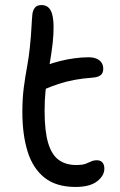

<svg xmlns="http://www.w3.org/2000/svg" viewBox="-20 -728 477 761"><path d="M279.2 13Q202.4 13 156 -24.2Q109.6 -61.4 89.1 -128.4Q68.6 -195.4 68.6 -284Q68.6 -337.8 74.3 -381Q80 -424.2 87.2 -462.9Q94.4 -501.6 98.4 -541.2Q103.2 -588.4 104.6 -617.8Q106 -647.2 108.4 -672Q110 -686.4 118.1 -697.2Q126.2 -708 144.8 -708Q177.2 -708 187 -670.6Q196.8 -633.2 188.8 -557.2Q184 -517 178.6 -485.8Q173.2 -454.6 168.4 -425.5Q163.6 -396.4 160.2 -363.9Q156.8 -331.4 156.8 -288.4Q156.8 -208.4 170.8 -161.4Q184.8 -114.4 212.7 -94.2Q240.6 -74 282 -74Q306.6 -74 319.6 -78.9Q332.6 -83.8 341.8 -88.3Q351 -92.8 364.2 -92.8Q378.4 -92.8 386 -84Q393.6 -75.2 393.6 -59.6Q393.6 -31.6 364.8 -9.3Q336 13 279.2 13ZM158.4 -375Q131.6 -363.2 117.3 -373.1Q103 -383 103 -402.2Q103 -423 113.6 -439Q124.2 -455 164.6 -469.6Q189.4 -478.8 217.5 -485.9Q245.6 -493 274.8 -497Q304 -501 330.2 -501Q349.6 -501 362.4 -495.5Q375.2 -490 382.2 -480Q389.2 -470 389.2 -455.2Q389.2 -438.4 379.3 -430.4Q369.4 -422.4 348.8 -420.4Q306.8 -417.4 274.5 -411.2Q242.2 -405 214.6 -396Q187 -387 158.4 -375Z"/></svg>

Font: Shantell Sans Light
Style: Regular
Weight: 300
Designer: Stephen Nixon, Anya Danilova, Shantell Martin
Foundry: Arrow Type
Version: Version 1.011;[c5ecc13dd]